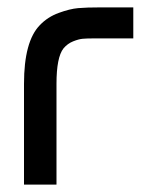

<svg xmlns="http://www.w3.org/2000/svg" viewBox="-20 -500 386 520"><path d="M45 0V-273Q45 -388 88 -432Q109 -454 139 -465Q169 -476 191.5 -478Q214 -480 253 -480H341V-396H235Q215 -396 204 -395Q193 -394 178 -388Q163 -382 152 -369Q133 -345 133 -273V0Z"/></svg>

Font: Baumans
Style: Regular
Weight: 400
Designer: Henadij Zarechnjuk
Foundry: Cyreal (www.cyreal.org)
Version: Version 001.001